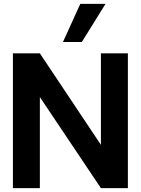

<svg xmlns="http://www.w3.org/2000/svg" viewBox="-20 -977 731 997"><path d="M47 0V-700H187L504 -225V-700H644V0H504L187 -473V0ZM307 -759 397 -957H528L405 -759Z"/></svg>

Font: Host Grotesk ExtraBold
Style: Regular
Weight: 800
Designer: Doğukan Karapınar
Foundry: Element Type
Version: Version 1.003; ttfautohint (v1.8.4.7-5d5b)